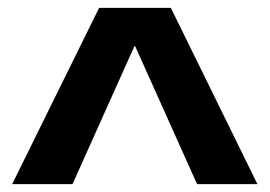

<svg xmlns="http://www.w3.org/2000/svg" viewBox="-20 -750 688 490"><path d="M11 -280 233 -730H416L637 -280H483L325 -632H323L165 -280Z"/></svg>

Font: M PLUS 1
Style: Bold
Weight: 700
Designer: Coji Morishita
Foundry: UNDERFOREST DESIGN
Version: Version 1.001